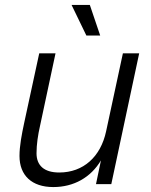

<svg xmlns="http://www.w3.org/2000/svg" viewBox="-20 -746 610 778"><path d="M330 -602H386L344 -726H270ZM196 12C279 12 348 -27 389 -96L369 0H431L544 -530H478L410 -214C388 -111 318 -47 220 -47C158 -47 128 -76 128 -125C128 -161 134 -200 142 -235L205 -530H139L78 -248C68 -201 59 -155 59 -114C59 -35 109 12 196 12Z"/></svg>

Font: Geist Light
Style: Italic
Weight: 300
Italic angle: -12°
Designer: Basement.studio, Andrés Briganti, Mateo Zaragoza
Foundry: Basement.studio, Vercel, Andrés Briganti, Guido Ferreyra, Mateo Zaragoza
Version: Version 1.500